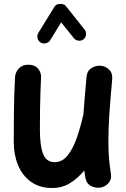

<svg xmlns="http://www.w3.org/2000/svg" viewBox="-20 -877 629 961"><path d="M541.5 -479Q531.7 -374.5 527.1 -301.5Q522.5 -228.5 522.5 -173.3Q522.5 -127 525.4 -88.1Q528.3 -49.3 534.7 -10.3Q540 19.5 524.7 37.6Q509.3 55.7 487.3 61Q461.9 66.9 437 54.7Q412.1 42.5 406.7 9.8Q403.8 -7.3 401.9 -23.9Q370.1 15.1 330.3 39.6Q290.5 64 242.7 64Q178.7 64 135.5 33.2Q92.3 2.4 70.6 -49.8Q48.8 -102.1 48.8 -165.5Q48.8 -243.7 49.8 -325.4Q50.8 -407.2 55.2 -489.7Q56.2 -514.2 73.5 -533.7Q90.8 -553.2 121.6 -553.2Q153.3 -553.2 169.9 -534.2Q186.5 -515.1 185.5 -489.7Q183.6 -451.2 182.4 -413.6Q181.2 -376 180.4 -331.8Q179.7 -287.6 179.7 -228.5Q179.7 -147 195.8 -106.2Q211.9 -65.4 253.9 -65.4Q292.5 -65.4 319.6 -100.3Q346.7 -135.3 365.5 -190.2Q384.3 -245.1 397.5 -305.7L397.9 -308.1Q400.4 -347.2 404.3 -392.6Q408.2 -438 413.1 -491.2Q415.5 -522.5 438 -536.4Q460.4 -550.3 485.4 -547.9Q508.8 -545.4 526.6 -528.1Q544.4 -510.7 541.5 -479ZM183.1 -664.6Q171.4 -671.9 168 -686Q164.6 -700.2 171.9 -712.4L252.9 -843.8Q261.2 -856.9 281.2 -857.4Q301.3 -857.9 309.6 -846.7L403.3 -729Q412.1 -718.3 410.6 -703.6Q409.2 -689 397.9 -680.2Q387.2 -671.9 372.6 -673.6Q357.9 -675.3 349.6 -686L286.1 -765.1L231.4 -675.8Q224.1 -664.1 209.7 -660.6Q195.3 -657.2 183.1 -664.6Z"/></svg>

Font: Mikhak-DS2-FD Bold
Style: Regular
Weight: 700
Designer: Amin Abedi
Version: Version 3.4